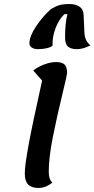

<svg xmlns="http://www.w3.org/2000/svg" viewBox="-20 -908 469 953"><path d="M103 -46Q103 -87 122.5 -192Q142 -297 189 -508L145 -558Q169 -577 200.5 -588.5Q232 -600 258 -600Q288 -600 300.5 -587.5Q313 -575 313 -545Q313 -537 294 -459Q263 -332 242.5 -229Q222 -126 222 -55Q222 -17 240 -2Q207 25 171 25Q137 25 120 8Q103 -9 103 -46ZM325 -888Q355 -888 374.5 -875Q394 -862 395 -835L399 -748Q400 -705 429 -683Q394 -664 360 -664Q333 -664 318 -676.5Q303 -689 303 -721Q303 -797 315 -838H300Q273 -813 256 -769Q239 -725 241 -682Q234 -674 213.5 -669Q193 -664 169 -664Q149 -664 137.5 -672Q126 -680 126 -693Q126 -728 159.5 -778Q193 -828 233 -863Q254 -876 273.5 -882Q293 -888 325 -888Z"/></svg>

Font: Lemonada
Style: Regular
Weight: 400
Designer: Mohamed Gaber (Arabic) Eduardo Tunni (Latin)
Foundry: Kief Type Foundry
Version: Version 3.006